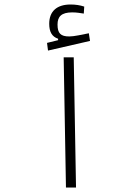

<svg xmlns="http://www.w3.org/2000/svg" viewBox="-20 -837 626 857"><path d="M274.4 0H319.3L309.1 -581.1H264.2ZM194.3 -611.3 381.8 -654.3 376.5 -688.5C345.2 -682.6 312 -674.3 289.1 -674.3C251 -674.3 236.8 -688 236.8 -727.5C236.8 -762.7 253.9 -781.7 302.2 -781.7C323.2 -781.7 336.9 -778.8 354 -776.4L356 -807.6C336.4 -814 316.9 -816.9 294.9 -816.9C234.9 -816.9 199.7 -787.6 199.7 -731C199.7 -694.8 211.9 -673.3 239.3 -664.1V-657.7L189.9 -645.5Z"/></svg>

Font: Cascadia Code PL ExtraLight
Style: Regular
Weight: 200
Monospace: yes
Designer: Aaron Bell
Foundry: Saja Typeworks
Version: Version 2404.023